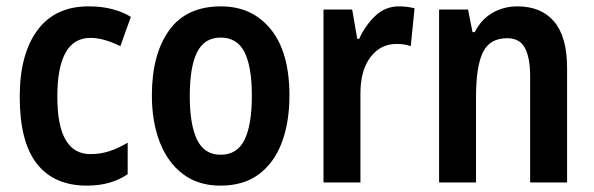

<svg xmlns="http://www.w3.org/2000/svg" viewBox="-20 -573 1865 603"><path d="M253 10Q150 10 96 -58.5Q42 -127 42 -269Q42 -403 97.5 -478Q153 -553 258 -553Q299 -553 332 -544.5Q365 -536 391 -520L358 -428Q334 -440 310 -447Q286 -454 264 -454Q160 -454 160 -269Q160 -89 264 -89Q296 -89 324.5 -98.5Q353 -108 381 -125V-26Q329 10 253 10Z M889 -273Q889 -190 865.5 -126.5Q842 -63 794 -26.5Q746 10 672 10Q603 10 555 -26Q507 -62 482 -126Q457 -190 457 -273Q457 -402 511 -477.5Q565 -553 674 -553Q772 -553 830.5 -481Q889 -409 889 -273ZM576 -272Q576 -181 599 -134Q622 -87 673 -87Q725 -87 748 -134Q771 -181 771 -273Q771 -363 748 -409Q725 -455 673 -455Q622 -455 599 -409Q576 -363 576 -272Z M1233 -553Q1258 -553 1282 -547L1270 -428Q1251 -435 1225 -435Q1175 -435 1143.5 -393.5Q1112 -352 1112 -280V0H996V-543H1086L1102 -451H1108Q1127 -493 1158.5 -523Q1190 -553 1233 -553Z M1605 -553Q1680 -553 1720.5 -505Q1761 -457 1761 -360V0H1645V-332Q1645 -392 1628.5 -422.5Q1612 -453 1573 -453Q1518 -453 1496.5 -408.5Q1475 -364 1475 -268V0H1359V-543H1450L1464 -472H1471Q1491 -512 1526.5 -532.5Q1562 -553 1605 -553Z"/></svg>

Font: Noto Sans Condensed SemiBold
Style: Regular
Weight: 600
Width: 3
Designer: Monotype Design Team
Foundry: Monotype Imaging Inc.
Version: Version 2.013; ttfautohint (v1.8.4.7-5d5b)